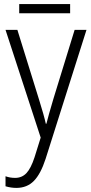

<svg xmlns="http://www.w3.org/2000/svg" viewBox="-20 -678 446 939"><path d="M65 -532 170 -194Q196 -111 204 -73H207Q216 -110 241 -194L345 -532H403L203 99Q179 173 145.5 207Q112 241 60 241Q34 241 7 233V184Q29 192 54 192Q87 192 109 169Q131 146 149 91L179 -5L7 -532ZM323 -613H74V-658H323Z"/></svg>

Font: Noto Sans UI NarrowLight
Style: Regular
Weight: 300
Width: 4
Designer: Monotype Design Team
Foundry: Monotype Imaging Inc.
Version: Version 1.001